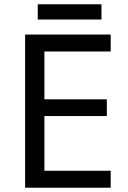

<svg xmlns="http://www.w3.org/2000/svg" viewBox="-20 -875 596 895"><path d="M496 0H97V-714H496V-635H187V-412H478V-334H187V-79H496ZM453 -855V-784H156V-855Z"/></svg>

Font: Noto Sans Old Persian
Style: Regular
Weight: 400
Designer: Monotype Design Team
Foundry: Monotype Imaging Inc.
Version: Version 2.001; ttfautohint (v1.8.4.7-5d5b)